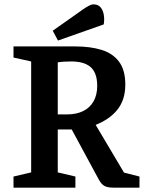

<svg xmlns="http://www.w3.org/2000/svg" viewBox="-20 -861 661 881"><path d="M42 0V-51L123 -70V-579L42 -597V-648H324Q395 -648 446.5 -632Q498 -616 526.5 -577.5Q555 -539 555 -473Q555 -436 545 -406.5Q535 -377 516.5 -355Q498 -333 473.5 -316.5Q449 -300 419 -288L549 -69L620 -51V0H500Q473 0 459 -8Q445 -16 434 -36L309 -267H245V-70L326 -51V0ZM245 -336H287Q330 -336 361 -351Q392 -366 409 -395.5Q426 -425 426 -467Q426 -499 417.5 -521Q409 -543 393 -555.5Q377 -568 355.5 -573.5Q334 -579 307 -579Q291 -579 274 -578Q257 -577 245 -575ZM246 -675 222 -720 361 -818Q374 -827 386.5 -834Q399 -841 409 -841Q429 -841 440.5 -828.5Q452 -816 456 -794.5Q460 -773 456 -749Z"/></svg>

Font: Faustina SemiBold
Style: Regular
Weight: 600
Designer: Alfonso Garcia
Foundry: http://www.omnibus-type.com
Version: Version 1.200